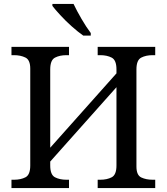

<svg xmlns="http://www.w3.org/2000/svg" viewBox="-20 -951 843 971"><path d="M38 0V-42H51Q85 -42 109 -54.5Q133 -67 133 -114V-604Q133 -648 108.5 -660Q84 -672 51 -672H38V-714H329V-672H316Q282 -672 258 -659.5Q234 -647 234 -600V-204L569 -580V-600Q569 -647 545 -659.5Q521 -672 487 -672H474V-714H765V-672H752Q718 -672 694 -659.5Q670 -647 670 -600V-109Q670 -65 694.5 -53.5Q719 -42 752 -42H765V0H474V-42H487Q521 -42 545 -54.5Q569 -67 569 -114V-510L234 -134V-114Q234 -67 258 -54.5Q282 -42 316 -42H329V0ZM401 -771Q375 -789 343 -817.5Q311 -846 284.5 -875Q258 -904 245 -921V-931H352Q368 -897 392.5 -855Q417 -813 439 -784V-771Z"/></svg>

Font: NotoSerif-Regular
Style: Regular
Weight: 400
Designer: Monotype Design Team
Foundry: Monotype Imaging Inc.
Version: Version 2.007; ttfautohint (v1.8) -l 8 -r 50 -G 200 -x 14 -D